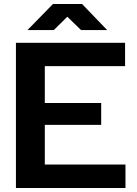

<svg xmlns="http://www.w3.org/2000/svg" viewBox="-20 -944 687 964"><path d="M60 0V-729H608V-612H205V-118H610V0ZM189 -317V-427H488V-317ZM118 -793 246 -924H392L518 -793H387L318 -860L250 -793Z"/></svg>

Font: Hubot Sans Condensed ExtraLight SemiBold
Style: Regular
Weight: 600
Version: Version 2.000